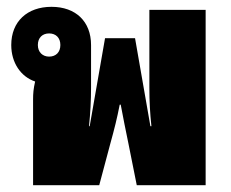

<svg xmlns="http://www.w3.org/2000/svg" viewBox="-20 -543 677 563"><path d="M77 0H271L303 -120C316 -167 323 -195 331 -236H334C342 -195 347 -167 357 -120L381 0H583V-514H418V-287C418 -244 420 -210 424 -173H421L376 -431H288L243 -173H241C245 -210 247 -249 247 -287V-411C247 -480 202 -523 131 -523C60 -523 13 -480 13 -411C13 -359 41 -318 83 -304C78 -282 77 -269 77 -251ZM124 -377C105 -377 91 -390 91 -411C91 -433 105 -445 124 -445C144 -445 157 -432 157 -411C157 -390 144 -377 124 -377Z"/></svg>

Font: Noto Sans Thai Looped UI Narrow Black
Style: Regular
Weight: 900
Width: 4
Designer: Cadson Demak Team
Foundry: Cadson Demak Co., Ltd.
Version: Version 1.000